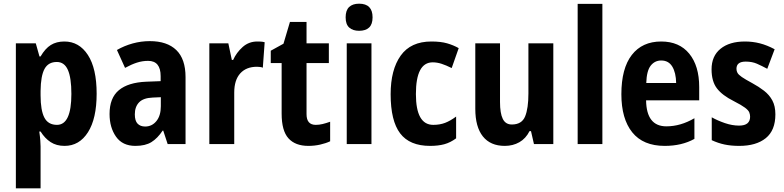

<svg xmlns="http://www.w3.org/2000/svg" viewBox="-20 -832 4252 1041"><path d="M329 -607Q409 -607 456.5 -534Q504 -461 504 -324Q504 -189 457 -115Q410 -41 330 -41Q286 -41 254.5 -61.5Q223 -82 200 -119H193Q197 -91 198.5 -70.5Q200 -50 200 -38V189H66V-597H174L194 -526H200Q225 -569 255.5 -588Q286 -607 329 -607ZM288 -496Q242 -496 221.5 -458.5Q201 -421 200 -339V-315Q200 -234 220.5 -194.5Q241 -155 289 -155Q367 -155 367 -323Q367 -410 348 -453Q329 -496 288 -496Z M792 -609Q886 -609 936 -560.5Q986 -512 986 -414V-51H889L865 -124H862Q834 -82 801 -61.5Q768 -41 714 -41Q644 -41 609 -91Q574 -141 574 -214Q574 -301 624.5 -343Q675 -385 773 -389L851 -392V-419Q851 -502 783 -502Q752 -502 722.5 -492.5Q693 -483 658 -464L614 -561Q654 -584 699.5 -596.5Q745 -609 792 -609ZM808 -303Q757 -301 734 -277Q711 -253 711 -212Q711 -177 726 -161.5Q741 -146 767 -146Q804 -146 828 -175.5Q852 -205 852 -256V-305Z M1375 -607Q1383 -607 1393.5 -606.5Q1404 -606 1415 -603L1405 -465Q1399 -468 1388 -469Q1377 -470 1373 -470Q1315 -470 1282.5 -434Q1250 -398 1250 -330V-51H1115V-597H1218L1237 -507H1244Q1262 -547 1295.5 -577Q1329 -607 1375 -607Z M1692 -155Q1710 -155 1729 -159.5Q1748 -164 1770 -172V-66Q1747 -55 1716 -48Q1685 -41 1652 -41Q1581 -41 1544 -82Q1507 -123 1507 -216V-490H1448V-557L1517 -595L1552 -713H1642V-597H1763V-490H1642V-213Q1642 -155 1692 -155Z M1927 -812Q2000 -812 2000 -738Q2000 -700 1981 -682.5Q1962 -665 1927 -665Q1893 -665 1873.5 -682.5Q1854 -700 1854 -738Q1854 -776 1873 -794Q1892 -812 1927 -812ZM1994 -597V-51H1860V-597Z M2312 -41Q2201 -41 2149.5 -109Q2098 -177 2098 -321Q2098 -454 2152.5 -530.5Q2207 -607 2319 -607Q2370 -607 2404.5 -597Q2439 -587 2467 -571L2429 -463Q2399 -478 2374.5 -486Q2350 -494 2326 -494Q2235 -494 2235 -322Q2235 -155 2329 -155Q2365 -155 2393.5 -166Q2422 -177 2453 -200V-82Q2422 -59 2389 -50Q2356 -41 2312 -41Z M2980 -597V-51H2875L2859 -121H2851Q2831 -81 2796 -61Q2761 -41 2717 -41Q2639 -41 2598 -92.5Q2557 -144 2557 -242V-597H2691V-279Q2691 -218 2706 -187.5Q2721 -157 2755 -157Q2809 -157 2827 -200.5Q2845 -244 2845 -325V-597Z M3246 -51H3112V-811H3246Z M3565 -607Q3663 -607 3717 -541Q3771 -475 3771 -360V-288H3483Q3485 -147 3593 -147Q3670 -147 3745 -191V-79Q3677 -41 3584 -41Q3467 -41 3408 -114.5Q3349 -188 3349 -321Q3349 -461 3405.5 -534Q3462 -607 3565 -607ZM3565 -504Q3530 -504 3508 -476Q3486 -448 3484 -382H3646Q3645 -438 3625 -471Q3605 -504 3565 -504Z M4184 -212Q4184 -125 4132 -83Q4080 -41 3988 -41Q3944 -41 3908.5 -48.5Q3873 -56 3839 -72V-196Q3871 -178 3910.5 -164.5Q3950 -151 3987 -151Q4018 -151 4032.5 -163.5Q4047 -176 4047 -199Q4047 -211 4042.5 -222.5Q4038 -234 4019.5 -248Q4001 -262 3958 -284Q3896 -315 3867 -353Q3838 -391 3838 -456Q3838 -528 3886.5 -567.5Q3935 -607 4019 -607Q4061 -607 4100 -597Q4139 -587 4180 -565L4140 -459Q4110 -475 4084 -486.5Q4058 -498 4023 -498Q3973 -498 3973 -459Q3973 -447 3978.5 -437Q3984 -427 4002 -414.5Q4020 -402 4059 -381Q4094 -362 4122.5 -340Q4151 -318 4167.5 -287.5Q4184 -257 4184 -212Z"/></svg>

Font: Noto Sans Tamil UI Condensed
Style: Bold
Weight: 700
Width: 3
Designer: Jelle Bosma - Monotype Design Team
Foundry: Monotype Imaging Inc.
Version: Version 2.004; ttfautohint (v1.8.4.7-5d5b)